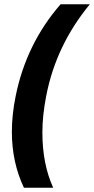

<svg xmlns="http://www.w3.org/2000/svg" viewBox="-20 -762 444 906"><path d="M231 124H93Q36 4 36 -140Q36 -221 54 -309Q104 -556 266 -742H404Q244 -548 198 -309Q180 -217 180 -137Q180 12 231 124Z"/></svg>

Font: Argentum Sans SemiBold
Style: Italic
Weight: 600
Italic angle: -11°
Designer: Julieta Ulanovsky (font), Cristiano Sobral (main changes and remaster)
Foundry: Julieta Ulanovsky (font), Cristiano Sobral (main changes and remaster)
Version: Version 2.007;June 15, 2022;FontCreator 14.0.0.2814 64-bit; 